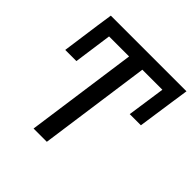

<svg xmlns="http://www.w3.org/2000/svg" viewBox="-181 -836 984 984"><g transform="rotate(45 311.0 -344.5)"><path d="M61.9 -608.1H142.9L113.8 -399.7H32.9ZM73.9 -689.1H622.2L610.2 -607.4H384L299.1 0H203L288 -607.4H61.8ZM529.3 -608H610.2L580.2 -400.7H499.3Z"/></g></svg>

Font: Fira Sans Variable
Style: Italic
Weight: 397
Italic angle: -8°
Designer: Carrois Corporate & Edenspiekermann AG
Foundry: Carrois Corporate GbR & Edenspiekermann AG
Version: Version 4.202